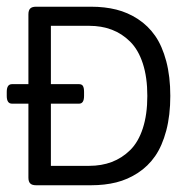

<svg xmlns="http://www.w3.org/2000/svg" viewBox="-20 -549 568 569"><path d="M86.8 0Q74.9 0 69.6 -5.4Q64.2 -10.7 64.2 -22.6V-241.8H15.5Q0 -241.8 0 -264.8V-276.7Q0 -299.6 15.5 -299.6H64.2V-506.5Q64.2 -518.4 69.6 -523.8Q74.9 -529.1 86.8 -529.1H250.1Q290.5 -529.1 324.6 -520.6Q358.7 -512.1 388.8 -492.5Q418.9 -472.8 439.8 -442.9Q460.6 -413 472.7 -367.6Q484.7 -322.2 484.7 -264.8Q484.7 -207.3 472.7 -161.9Q460.6 -116.5 439.8 -86.4Q418.9 -56.3 388.8 -36.7Q358.7 -17 324.6 -8.5Q290.5 0 250.1 0ZM130.8 -57.5H244.2Q281 -57.5 311.3 -69Q341.7 -80.5 365.8 -104.2Q390 -128 403.3 -168.8Q416.6 -209.7 416.6 -264.8Q416.6 -319.9 403.3 -360.7Q390 -401.5 365.8 -425.5Q341.7 -449.5 311.3 -461Q281 -472.5 244.2 -472.5H130.8V-299.6H214.4Q222.4 -299.6 225.7 -294.3Q229.1 -288.9 229.1 -276.7V-264.8Q229.1 -241.8 214.4 -241.8H130.8Z"/></svg>

Font: Jaldi
Style: Regular
Weight: 400
Designer: Pablo Cosgaya and Nicolas Silva
Foundry: Omnibus-Type
Version: Version 1.001;PS 001.001;hotconv 1.0.70;makeotf.lib2.5.58329